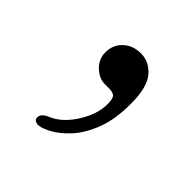

<svg xmlns="http://www.w3.org/2000/svg" viewBox="-81 -158 361 361"><g transform="rotate(45 99.0 22.0)"><path d="M96 -5.5Q80.5 -5.5 67.2 -18.2Q54 -31 54 -48.5Q54 -68.5 67.8 -81.5Q81.5 -94.5 103 -94.5Q125 -94.5 140.8 -76.2Q156.5 -58 156.5 -13.5Q156.5 28.5 145 57.5Q133.5 86.5 117 104Q100.5 121.5 85 129.5Q69.5 137.5 62 137.5Q50 137.5 50 128.5Q50 118 65.5 112Q90 101.5 108 72.8Q126 44 126 18Q126 3.5 122 -1Q118 -5.5 106 -5.5Z"/></g></svg>

Font: Fraunces 9pt S100 Thin
Style: Regular
Weight: 100
Version: Version 1.000; ttfautohint (v1.8.3)